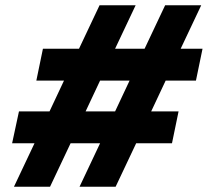

<svg xmlns="http://www.w3.org/2000/svg" viewBox="-20 -709 789 729"><path d="M33 0 111 -165H26L52 -286H168L223 -403H118L143 -524H280L358 -689H495L417 -524H529L607 -689H744L666 -524H749L724 -403H609L554 -286H658L633 -165H497L419 0H282L360 -165H248L170 0ZM305 -286H417L472 -403H360Z"/></svg>

Font: Saira SemiExpanded Black
Style: Italic
Weight: 900
Width: 6
Italic angle: -12°
Designer: Hector Gatti with collaboration of the Omnibus-Type team
Foundry: Omnibus-Type
Version: Version 1.101